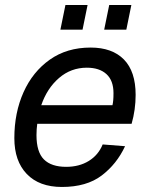

<svg xmlns="http://www.w3.org/2000/svg" viewBox="-20 -731 593 763"><path d="M226 12Q136 12 86.5 -39.5Q37 -91 37 -182Q37 -283 73.5 -364.5Q110 -446 178 -494Q246 -542 340 -542Q426 -542 472.5 -494.5Q519 -447 519 -354Q519 -295 503 -239H128Q125 -217 125 -194Q125 -127 154.5 -97.5Q184 -68 243 -68Q295 -68 333 -91.5Q371 -115 388 -157L477 -150Q444 -79 384 -33.5Q324 12 226 12ZM325 -462Q262 -462 214.5 -421Q167 -380 144 -313H427Q429 -322 430 -333Q431 -344 431 -361Q431 -411 403 -436.5Q375 -462 325 -462ZM220 -613 240 -711H328L308 -613ZM394 -613 414 -711H502L482 -613Z"/></svg>

Font: Geist Regular
Style: Italic
Weight: 400
Italic angle: -12°
Designer: Basement.studio, Andrés Briganti, Mateo Zaragoza
Foundry: Basement.studio, Vercel, Andrés Briganti, Guido Ferreyra, Mateo Zaragoza
Version: Version 1.500; ttfautohint (v1.8.4.7-5d5b)